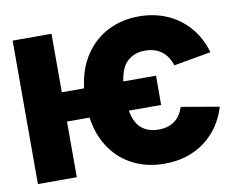

<svg xmlns="http://www.w3.org/2000/svg" viewBox="-80 -843 1182 959"><g transform="rotate(-10 510.5 -363.5)"><path d="M713.9 -430.7V-282.2H549.8Q562.5 -216.3 596.7 -189.7Q630.9 -163.1 680.7 -163.1Q727.1 -163.1 759.5 -185.1Q792 -207 808.6 -255.9L1001 -222.7Q967.8 -114.3 883.5 -52.2Q799.3 9.8 680.7 9.8Q595.7 9.8 526.1 -23.9Q456.5 -57.6 410.6 -122.8Q364.7 -188 350.6 -282.2H236.3V0H39.1V-727.5H236.3V-430.7H349.1Q361.3 -528.8 407 -597.2Q452.6 -665.5 523.2 -701.4Q593.8 -737.3 680.7 -737.3Q756.3 -737.3 820.8 -710Q885.3 -682.6 932.4 -629.4Q979.5 -576.2 1002 -499L813.5 -465.8Q796.4 -516.1 762.7 -539.8Q729 -563.5 680.7 -563.5Q628.9 -563.5 593.8 -533.4Q558.6 -503.4 547.9 -430.7Z"/></g></svg>

Font: Inter Display Black
Style: Regular
Weight: 900
Designer: Rasmus Andersson
Foundry: rsms
Version: Version 4.000;git-a52131595